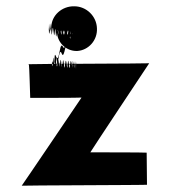

<svg xmlns="http://www.w3.org/2000/svg" viewBox="-20 -740 543 610"><path d="M216 -720C177 -721 143 -691 143 -653C143 -615 142 -691 142 -653C142 -615 142 -692 142 -654C142 -616 141 -692 141 -654C141 -616 139 -692 139 -654C138 -616 138 -692 137 -653C135 -614 135 -690 135 -650C135 -610 135 -686 135 -647C135 -608 136 -684 136 -645C138 -605 141 -681 143 -642C145 -602 147 -678 149 -641C150 -602 150 -679 151 -640C153 -600 155 -675 157 -636C159 -597 162 -672 166 -633C170 -594 173 -670 176 -632C178 -594 181 -670 186 -632C191 -594 195 -670 198 -632C201 -594 205 -671 205 -633C205 -595 206 -671 206 -633C206 -595 204 -669 204 -631C204 -589 198 -662 196 -620C194 -578 191 -649 187 -604C183 -559 178 -626 169 -575C160 -524 155 -593 153 -552C151 -511 150 -585 148 -544C144 -500 144 -573 148 -532C150 -492 153 -569 156 -531C158 -493 162 -569 162 -531C162 -493 169 -568 169 -530C169 -491 174 -568 177 -529C180 -490 184 -566 187 -527C190 -489 192 -565 195 -527C197 -489 200 -564 203 -526C206 -488 208 -565 210 -526C212 -487 216 -563 216 -525C216 -487 218 -563 218 -525C218 -487 220 -563 221 -526C222 -489 223 -566 223 -529C223 -492 223 -569 222 -532C221 -495 219 -572 219 -534C219 -496 217 -572 217 -534C217 -496 211 -573 211 -535C211 -497 206 -573 203 -535C200 -497 198 -574 195 -536C193 -498 191 -574 187 -536C184 -498 182 -576 179 -538C176 -500 174 -577 171 -539C168 -501 166 -578 163 -540C160 -502 156 -579 156 -540C156 -504 160 -583 161 -547C163 -511 167 -596 176 -570C185 -545 191 -631 195 -600C199 -569 202 -650 204 -615C206 -580 208 -660 211 -625C215 -591 216 -670 217 -633C218 -597 218 -677 216 -640C214 -603 211 -680 211 -642C211 -604 204 -680 204 -642C204 -604 200 -680 197 -641C194 -602 191 -679 186 -641C181 -603 178 -679 176 -641C174 -603 172 -679 168 -642C165 -604 162 -682 161 -644C159 -607 189 -577 225 -578C261 -580 290 -612 288 -650C287 -688 255 -720 216 -720ZM454 -539C453 -538 71 -537 71 -536C71 -535 71 -534 72 -533C73 -533 76 -429 76 -429C77 -429 238 -429 239 -430C239 -430 49 -149 49 -150C49 -151 448 -152 447 -153L446 -255C445 -256 268 -256 267 -256C266 -256 454 -539 454 -539Z"/></svg>

Font: Hussar Wojna
Style: 3
Weight: 400
Designer: Robert Jablonski
Foundry: Cannot Into Space Fonts
Version: Version 1.01